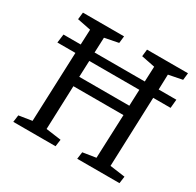

<svg xmlns="http://www.w3.org/2000/svg" viewBox="-152 -873 1064 1043"><g transform="rotate(30 380.0 -351.5)"><path d="M52 0 58 -44 140 -57 157 -493H44L51 -547H159L163 -642L78 -659L83 -703H341L336 -659L250 -642L246 -547H561L565 -642L480 -659L485 -703H742L737 -659L651 -642L648 -547H759L754 -493H645L629 -57L724 -44L718 0H453L459 -44L541 -57L552 -331H238L228 -57L323 -44L317 0ZM240 -391H554L558 -493H244Z"/></g></svg>

Font: Literata 18pt
Style: Italic
Weight: 400
Italic angle: -2°
Designer: Latin by Veronika Burian and Jose Scaglione. Greek by Irene Vlachou. Cyrillic by Vera Evstafieva
Foundry: TypeTogether
Version: Version 3.103;gftools[0.9.29]